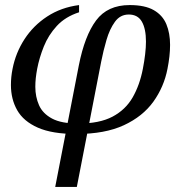

<svg xmlns="http://www.w3.org/2000/svg" viewBox="-20 -514 711 754"><path d="M287.6 -28.8Q370.6 -28.8 421.9 -55.9Q473.1 -83 501 -131.6Q528.8 -180.2 541 -243.7Q546.9 -273.9 550 -301Q553.2 -328.1 553.2 -350.6Q553.2 -400.9 537.1 -429Q521 -457 485.8 -457Q452.1 -457 431.4 -428.5Q410.6 -399.9 398.2 -357.2Q385.7 -314.5 377.4 -272L281.7 220.2H196.8L289.6 -257.3Q312.5 -373.5 357.4 -433.8Q402.3 -494.1 489.3 -494.1Q549.3 -494.1 584 -474.1Q618.7 -454.1 633.3 -418.9Q647.9 -383.8 647.9 -337.9Q647.9 -315.9 645.3 -292.2Q642.6 -268.6 637.7 -243.7Q624 -172.9 582.3 -114.7Q540.5 -56.6 466.3 -22.2Q392.1 12.2 279.8 12.2Q185.1 12.2 128.7 -12.7Q72.3 -37.6 47.6 -81.1Q22.9 -124.5 22.9 -180.2Q22.9 -211.9 29.3 -243.7Q41.5 -306.6 76.2 -360.1Q110.8 -413.6 165.3 -449.2Q219.7 -484.9 290.5 -494.1V-465.8Q236.3 -448.2 203.1 -412.1Q169.9 -376 152.1 -331.5Q134.3 -287.1 126 -243.7Q122.6 -225.6 120.6 -208Q118.7 -190.4 118.7 -173.3Q118.7 -133.8 133.3 -100.8Q147.9 -67.9 184.6 -48.3Q221.2 -28.8 287.6 -28.8Z"/></svg>

Font: Charis
Style: Italic
Weight: 400
Italic angle: -11°
Designer: Walt Agee, Miriam Martin, Annie Olsen, Victor Gaultney, Lorna Priest, Alan Ward, Bob Hallissy, Martin Hosken, Sharon Cor
Foundry: SIL Global
Version: Version 7.000